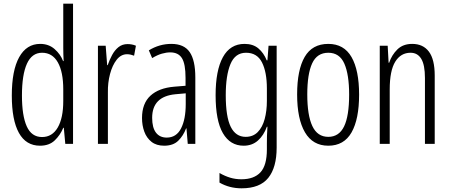

<svg xmlns="http://www.w3.org/2000/svg" viewBox="-20 -780 2443 1041"><path d="M197 10Q121 10 82.5 -59.5Q44 -129 44 -262Q44 -398 84 -470Q124 -542 198 -542Q244 -542 276 -514Q308 -486 322 -449H325Q324 -469 323.5 -486Q323 -503 323 -520V-760H376V0H334L326 -87H323Q307 -48 277 -19Q247 10 197 10ZM208 -37Q263 -37 293 -88.5Q323 -140 323 -233V-295Q323 -390 293.5 -442Q264 -494 208 -494Q153 -494 126 -434.5Q99 -375 99 -262Q99 -153 125 -95Q151 -37 208 -37Z M672 -541Q682 -541 694 -539Q706 -537 717 -532L707 -478Q700 -481 689.5 -483.5Q679 -486 669 -486Q636 -486 612.5 -456Q589 -426 576.5 -378.5Q564 -331 565 -279V0H511V-532H553L561 -427H564Q574 -456 588 -482Q602 -508 622.5 -524.5Q643 -541 672 -541Z M909 -542Q978 -542 1008.5 -497.5Q1039 -453 1039 -360V0H998L991 -84H989Q974 -44 946.5 -17Q919 10 870 10Q828 10 801.5 -11Q775 -32 762.5 -66Q750 -100 750 -140Q750 -219 795.5 -261Q841 -303 925 -310L986 -315V-358Q986 -433 966.5 -464.5Q947 -496 903 -496Q882 -496 857.5 -489Q833 -482 805 -465L787 -507Q844 -542 909 -542ZM931 -269Q805 -257 805 -141Q805 -88 825.5 -61Q846 -34 884 -34Q936 -34 961.5 -83.5Q987 -133 987 -216V-274Z M1306 -542Q1352 -542 1381 -517.5Q1410 -493 1426 -453H1430L1436 -532H1480V20Q1480 128 1434.5 184.5Q1389 241 1290 241Q1224 241 1170 210V158Q1200 175 1228.5 183.5Q1257 192 1289 192Q1357 192 1392 154.5Q1427 117 1427 30V-2Q1427 -21 1427.5 -43.5Q1428 -66 1430 -93H1427Q1410 -46 1378.5 -18Q1347 10 1301 10Q1228 10 1188.5 -58Q1149 -126 1149 -264Q1149 -398 1188.5 -470Q1228 -542 1306 -542ZM1314 -494Q1255 -494 1229.5 -432.5Q1204 -371 1204 -264Q1204 -147 1231 -92.5Q1258 -38 1312 -38Q1352 -38 1377.5 -64Q1403 -90 1415 -134.5Q1427 -179 1427 -233V-300Q1427 -389 1400.5 -441.5Q1374 -494 1314 -494Z M1927 -267Q1927 -134 1886 -62Q1845 10 1760 10Q1676 10 1633.5 -62.5Q1591 -135 1591 -268Q1591 -401 1632 -471.5Q1673 -542 1760 -542Q1845 -542 1886 -470.5Q1927 -399 1927 -267ZM1646 -268Q1646 -155 1673.5 -96.5Q1701 -38 1760 -38Q1818 -38 1845.5 -94.5Q1873 -151 1873 -267Q1873 -376 1847 -435Q1821 -494 1760 -494Q1699 -494 1672.5 -436.5Q1646 -379 1646 -268Z M2215 -542Q2274 -542 2305.5 -500Q2337 -458 2337 -370V0H2284V-357Q2284 -428 2264 -461Q2244 -494 2206 -494Q2153 -494 2123 -445.5Q2093 -397 2093 -295V0H2039V-532H2082L2087 -440H2090Q2104 -482 2134.5 -512Q2165 -542 2215 -542Z"/></svg>

Font: Noto Sans Khmer ExtraCondensed Light
Style: Regular
Weight: 300
Width: 2
Designer: Danh Hong and the Monotype Design Team
Foundry: Monotype Imaging Inc.
Version: Version 2.004; ttfautohint (v1.8.4.7-5d5b)